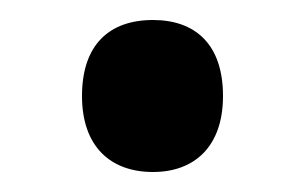

<svg xmlns="http://www.w3.org/2000/svg" viewBox="-20 -159 306 192"><path d="M62 -63C62 -13 90 13 133 13C174 13 203 -12 203 -63C203 -115 175 -139 133 -139C89 -139 62 -114 62 -63Z"/></svg>

Font: Noto Sans Telugu Condensed SemiBold
Style: Regular
Weight: 600
Width: 3
Designer: Jelle Bosma - Monotype Design Team
Foundry: Monotype Imaging Inc.
Version: Version 2.005